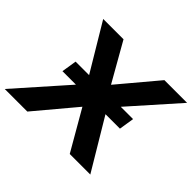

<svg xmlns="http://www.w3.org/2000/svg" viewBox="-211 -920 1136 1136"><g transform="rotate(45 356.5 -352.5)"><path d="M-54 0 293 -392V-324L65 -705H235L388 -436H351L577 -705H767L427 -322V-393L662 0H490L329 -279H369L135 0ZM113 -316 128 -411H609L594 -316Z"/></g></svg>

Font: Nunito Sans 12pt ExtraBold
Style: Italic
Weight: 800
Italic angle: -9°
Designer: Vernon Adams
Foundry: Vernon Adams
Version: Version 3.101;gftools[0.9.27]